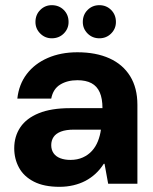

<svg xmlns="http://www.w3.org/2000/svg" viewBox="-20 -710 591 742"><path d="M210 12Q150 12 111 -8Q72 -28 53.5 -62Q35 -96 35 -137Q35 -183 58.5 -218Q82 -253 130 -272.5Q178 -292 251 -292H376Q376 -329 365.5 -353Q355 -377 333.5 -388.5Q312 -400 279 -400Q240 -400 212.5 -383Q185 -366 178 -329H47Q53 -384 83.5 -424Q114 -464 164.5 -486Q215 -508 279 -508Q351 -508 403 -484.5Q455 -461 483 -415.5Q511 -370 511 -305V0H398L384 -77H381Q367 -55 349 -38.5Q331 -22 310 -11Q289 0 263.5 6Q238 12 210 12ZM252 -92Q279 -92 300 -101.5Q321 -111 335.5 -127Q350 -143 358.5 -164.5Q367 -186 370 -209H266Q235 -209 215.5 -201.5Q196 -194 187 -180.5Q178 -167 178 -149Q178 -131 187 -118Q196 -105 213 -98.5Q230 -92 252 -92ZM180 -562Q154 -562 135.5 -580.5Q117 -599 117 -625Q117 -653 135.5 -671.5Q154 -690 180 -690Q208 -690 226.5 -671.5Q245 -653 245 -625Q245 -599 226.5 -580.5Q208 -562 180 -562ZM364 -562Q337 -562 318.5 -580.5Q300 -599 300 -625Q300 -653 318.5 -671.5Q337 -690 364 -690Q391 -690 409.5 -671.5Q428 -653 428 -625Q428 -599 409.5 -580.5Q391 -562 364 -562Z"/></svg>

Font: DM Sans 36pt
Style: Bold
Weight: 700
Version: Version 4.004;gftools[0.9.30]